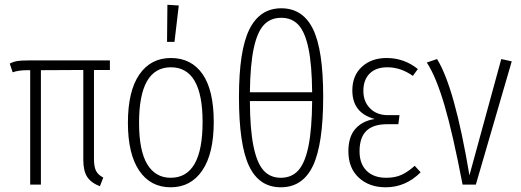

<svg xmlns="http://www.w3.org/2000/svg" viewBox="-20 -776 2188 807"><path d="M441.9 -481.9H375V-107.9Q375 -74.7 383.8 -57.6Q392.6 -40.5 414.1 -29.8L399.9 6.8Q362.3 -7.8 346.2 -33Q330.1 -58.1 330.1 -105V-481.9L151.9 -481V0H106.9V-481H95.2Q58.1 -481 33.2 -472.2L21 -508.8Q37.6 -517.1 53.5 -519.5Q69.3 -522 97.2 -522H441.9Z M683.6 -755.9 731.4 -752.9 713.4 -600.1H682.1ZM698.2 -532.2Q784.2 -532.2 831.3 -464.6Q878.4 -397 878.4 -263.2Q878.4 -130.4 830.3 -59.6Q782.2 11.2 697.3 11.2Q612.3 11.2 564.9 -59.1Q517.6 -129.4 517.6 -259.8Q517.6 -392.6 565.4 -462.4Q613.3 -532.2 698.2 -532.2ZM698.2 -493.2Q564.5 -493.2 564.5 -259.8Q564.5 -142.6 598.9 -85.7Q633.3 -28.8 697.3 -28.8Q831.5 -28.8 831.5 -263.2Q831.5 -493.2 698.2 -493.2Z M1162.1 -741.2Q1252.9 -741.2 1295.7 -653.6Q1338.4 -565.9 1338.4 -370.1Q1338.4 -169.9 1295.4 -79.3Q1252.4 11.2 1160.2 11.2Q1069.3 11.2 1026.9 -78.1Q984.4 -167.5 984.4 -368.2Q984.4 -564.5 1028.3 -652.8Q1072.3 -741.2 1162.1 -741.2ZM1162.1 -701.2Q1116.7 -701.2 1088.9 -671.1Q1061 -641.1 1046.4 -572.3Q1031.7 -503.4 1030.3 -388.2H1292Q1291 -503.4 1276.6 -572.3Q1262.2 -641.1 1234.6 -671.1Q1207 -701.2 1162.1 -701.2ZM1160.2 -28.8Q1206.1 -28.8 1234.1 -60.1Q1262.2 -91.3 1276.6 -162.1Q1291 -232.9 1292 -351.1H1030.3Q1030.8 -233.9 1045.2 -162.6Q1059.6 -91.3 1087.4 -60.1Q1115.2 -28.8 1160.2 -28.8Z M1605 -532.2Q1678.7 -532.2 1736.3 -485.8L1715.3 -457Q1664.6 -493.2 1607.9 -493.2Q1560.1 -493.2 1533.7 -466.8Q1507.3 -440.4 1507.3 -394Q1507.3 -349.1 1535.4 -320.6Q1563.5 -292 1610.4 -292H1659.2L1654.3 -253.9H1606.9Q1548.3 -253.9 1519.8 -225.8Q1491.2 -197.8 1491.2 -140.1Q1491.2 -87.4 1521 -58.1Q1550.8 -28.8 1603 -28.8Q1641.1 -28.8 1668 -41.3Q1694.8 -53.7 1723.1 -79.1L1748 -51.8Q1685.1 11.2 1601.1 11.2Q1531.7 11.2 1488 -29.3Q1444.3 -69.8 1444.3 -140.1Q1444.3 -201.7 1474.1 -234.9Q1503.9 -268.1 1555.2 -275.9Q1460.9 -300.8 1460.9 -396Q1460.9 -458.5 1501.2 -495.4Q1541.5 -532.2 1605 -532.2Z M1816.9 -527.8Q1891.1 -409.2 1953.1 -39.1L2086.9 -527.8L2130.9 -518.1L1980 0H1924.3Q1883.3 -214.4 1848.1 -334Q1813 -453.6 1773.9 -513.2Z"/></svg>

Font: Fira Sans Compressed ExtraLight
Style: Regular
Weight: 250
Width: 1
Designer: Carrois Corporate & Edenspiekermann AG
Foundry: Carrois Corporate GbR & Edenspiekermann AG
Version: Version 4.203;PS 004.203;hotconv 1.0.88;makeotf.lib2.5.64775